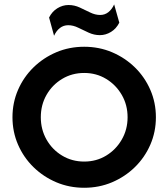

<svg xmlns="http://www.w3.org/2000/svg" viewBox="-20 -853 776 885"><path d="M368.1 12.5Q299.3 12.5 239.6 -12.8Q179.9 -38.2 134.4 -82.6Q88.9 -127.1 63.2 -186.1Q37.5 -245.1 37.5 -312.5Q37.5 -379.9 63.2 -438.9Q88.9 -497.9 134.4 -542.4Q179.9 -586.8 239.6 -612.2Q299.3 -637.5 368.1 -637.5Q436.8 -637.5 496.5 -612.2Q556.2 -586.8 601.7 -542.4Q647.2 -497.9 672.9 -438.9Q698.6 -379.9 698.6 -312.5Q698.6 -245.1 672.9 -186.1Q647.2 -127.1 601.7 -82.6Q556.2 -38.2 496.5 -12.8Q436.8 12.5 368.1 12.5ZM368.1 -108.3Q424.3 -108.3 469.4 -135.8Q514.6 -163.2 541.3 -209.7Q568.1 -256.2 568.1 -312.5Q568.1 -369.4 541.3 -415.6Q514.6 -461.8 469.4 -489.2Q424.3 -516.7 368.1 -516.7Q311.8 -516.7 266.3 -489.2Q220.8 -461.8 194.4 -415.6Q168.1 -369.4 168.1 -312.5Q168.1 -256.2 194.4 -209.7Q220.8 -163.2 266.3 -135.8Q311.8 -108.3 368.1 -108.3ZM229.2 -688.2 206.2 -772.2Q220.1 -800 244.4 -814.9Q268.8 -829.9 295.8 -829.9Q322.9 -829.9 347.6 -818.4Q372.2 -806.9 395.5 -795.5Q418.8 -784 441.7 -784Q463.2 -784 479.5 -796.9Q495.8 -809.7 506.2 -832.6L529.9 -748.6Q516 -720.8 491.7 -705.9Q467.4 -691 440.3 -691Q413.9 -691 388.9 -702.4Q363.9 -713.9 340.6 -725.3Q317.4 -736.8 294.4 -736.8Q272.9 -736.8 256.2 -724Q239.6 -711.1 229.2 -688.2Z"/></svg>

Font: co2trust
Style: Bold
Weight: 700
Designer: Kristian Moeller
Foundry: Dicotype
Version: Version 1.000